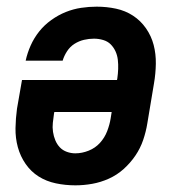

<svg xmlns="http://www.w3.org/2000/svg" viewBox="-20 -548 540 576"><path d="M206 8Q176 8 147.5 2Q119 -4 96 -18.5Q73 -33 57 -56Q41 -79 33.5 -106.5Q26 -134 26.5 -163.5Q27 -193 31 -222L46 -308H331L332 -313Q334 -327 334.5 -341Q335 -355 333.5 -368.5Q332 -382 326.5 -394Q321 -406 312 -415Q303 -424 289.5 -428Q276 -432 262 -432Q247 -432 232 -428.5Q217 -425 203.5 -416.5Q190 -408 181 -394Q172 -380 168 -366H57Q62 -389 72 -411.5Q82 -434 97.5 -453.5Q113 -473 134 -488Q155 -503 177.5 -512Q200 -521 223.5 -524.5Q247 -528 270 -528Q300 -528 328 -522Q356 -516 379 -501Q402 -486 418 -463Q434 -440 441 -413Q448 -386 447.5 -356.5Q447 -327 442 -298L422 -178Q418 -153 409.5 -128Q401 -103 386 -81Q371 -59 351 -41Q331 -23 306.5 -12Q282 -1 256.5 3.5Q231 8 206 8ZM206 -88Q226 -88 246 -96Q266 -104 280 -119.5Q294 -135 301.5 -154.5Q309 -174 312 -193L315 -212H143L142 -207Q140 -193 138.5 -179.5Q137 -166 139 -152.5Q141 -139 146 -127Q151 -115 159.5 -106Q168 -97 180.5 -92.5Q193 -88 206 -88Z"/></svg>

Font: Iosevka Oblique
Style: Bold
Weight: 700
Italic angle: -9°
Monospace: yes
Designer: Belleve Invis
Foundry: Belleve Invis
Version: Version 32.5.0; ttfautohint (v1.8.4)